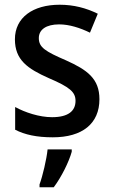

<svg xmlns="http://www.w3.org/2000/svg" viewBox="-20 -570 480 811"><path d="M400 -151C400 -238 348 -275 259 -315C171 -353 144 -370 144 -409C144 -445 175 -467 230 -467C273 -467 319 -452 360 -432L393 -512C344 -536 292 -550 232 -550C119 -550 43 -496 43 -404C43 -317 96 -280 186 -240C275 -202 299 -181 299 -144C299 -101 268 -75 200 -75C146 -75 86 -95 44 -118V-22C85 -1 135 10 203 10C328 10 400 -48 400 -151ZM283 71V61H181C177 102 160 174 147 209V221H207C240 177 271 114 283 71Z"/></svg>

Font: Noto Sans Bengali SemiCondensed Medium
Style: Regular
Weight: 500
Width: 4
Designer: Joana Ranito - Universal Thirst; Jelle Bosma - Monotype Design Team
Foundry: Universal Thirst ehf.
Version: Version 3.000